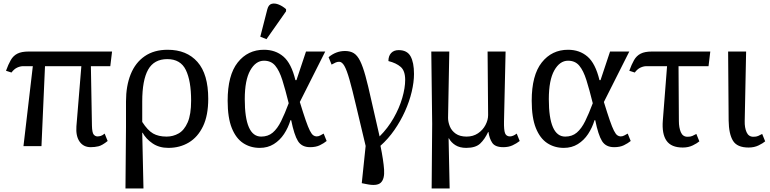

<svg xmlns="http://www.w3.org/2000/svg" viewBox="-20 -828 4364 1088"><path d="M113 0 166 -453H111Q95 -453 77.5 -445Q60 -437 45 -417L14 -427Q27 -463 41 -487.5Q55 -512 78.5 -524Q102 -536 142 -536H615L605 -453H495L501 -116Q502 -76 511 -65.5Q520 -55 532 -55Q542 -55 551.5 -58Q561 -61 573 -71L590 -29Q559 -4 538 1Q517 6 494 6Q453 6 431 -25.5Q409 -57 413 -112L441 -453H235L215 0Z M691 240 694 -109V-253Q694 -341 720.5 -407Q747 -473 800 -509.5Q853 -546 930 -546Q1038 -546 1099 -477Q1160 -408 1160 -268Q1160 -174 1130.5 -112.5Q1101 -51 1050 -20.5Q999 10 934 10Q882 10 844.5 -15.5Q807 -41 788 -76H786L793 240ZM924 -54Q961 -54 992.5 -72Q1024 -90 1043.5 -134.5Q1063 -179 1063 -258Q1063 -370 1033 -431.5Q1003 -493 928 -493Q853 -493 819.5 -433.5Q786 -374 786 -253V-137Q817 -89 847.5 -71.5Q878 -54 924 -54Z M1452 10Q1399 10 1358 -17Q1317 -44 1293.5 -102.5Q1270 -161 1270 -257Q1270 -402 1327 -474Q1384 -546 1476 -546Q1541 -546 1586 -507.5Q1631 -469 1654 -374H1660L1714 -536H1823L1679 -250Q1699 -185 1712.5 -146Q1726 -107 1736 -87.5Q1746 -68 1755 -61.5Q1764 -55 1774 -55Q1785 -55 1795 -60.5Q1805 -66 1814 -71L1831 -29Q1815 -16 1792.5 -5Q1770 6 1737 6Q1690 6 1668.5 -28.5Q1647 -63 1630 -147H1626Q1613 -104 1589.5 -68.5Q1566 -33 1531.5 -11.5Q1497 10 1452 10ZM1460 -54Q1499 -54 1525.5 -76.5Q1552 -99 1573 -141.5Q1594 -184 1616 -243Q1597 -320 1580 -374Q1563 -428 1539.5 -456Q1516 -484 1476 -484Q1429 -484 1398 -429Q1367 -374 1367 -266Q1367 -54 1460 -54ZM1490 -606 1455 -620 1495 -776Q1502 -802 1520 -806.5Q1538 -811 1560 -802Q1582 -793 1601 -776V-764Z M2055 215 2030 210 2052 -1Q2019 -138 1997.5 -230Q1976 -322 1960.5 -376.5Q1945 -431 1931.5 -454.5Q1918 -478 1902 -478Q1892 -478 1882.5 -474Q1873 -470 1859 -462L1842 -504Q1884 -539 1935 -539Q1965 -539 1985 -526.5Q2005 -514 2020.5 -483Q2036 -452 2051 -397.5Q2066 -343 2084.5 -258.5Q2103 -174 2131 -55Q2178 -102 2210.5 -159Q2243 -216 2259.5 -273Q2276 -330 2276 -375Q2276 -427 2250.5 -449Q2225 -471 2181 -482Q2181 -511 2196.5 -527.5Q2212 -544 2239 -544Q2287 -544 2306.5 -509Q2326 -474 2326 -409Q2326 -363 2313 -308Q2300 -253 2275 -197.5Q2250 -142 2215 -91.5Q2180 -41 2136 -2Q2153 81 2156.5 133.5Q2160 186 2138 207Q2116 228 2055 215Z M2426 240 2429 -126 2424 -536H2526L2519 -160Q2519 -137 2529 -112Q2539 -87 2562.5 -70.5Q2586 -54 2624 -54Q2661 -54 2688.5 -72.5Q2716 -91 2731 -119.5Q2746 -148 2746 -176L2743 -536H2845L2836 -140Q2835 -91 2842 -73Q2849 -55 2870 -55Q2887 -55 2908 -71L2925 -29Q2907 -15 2884.5 -4.5Q2862 6 2832 6Q2786 6 2769.5 -18.5Q2753 -43 2748 -80H2746Q2727 -39 2701 -14.5Q2675 10 2622 10Q2585 10 2560.5 -5.5Q2536 -21 2524 -44H2522L2528 240Z M3175 10Q3122 10 3081 -17Q3040 -44 3016.5 -102.5Q2993 -161 2993 -257Q2993 -402 3050 -474Q3107 -546 3199 -546Q3264 -546 3309 -507.5Q3354 -469 3377 -374H3383L3437 -536H3546L3402 -250Q3422 -185 3435.5 -146Q3449 -107 3459 -87.5Q3469 -68 3478 -61.5Q3487 -55 3497 -55Q3508 -55 3518 -60.5Q3528 -66 3537 -71L3554 -29Q3538 -16 3515.5 -5Q3493 6 3460 6Q3413 6 3391.5 -28.5Q3370 -63 3353 -147H3349Q3336 -104 3312.5 -68.5Q3289 -33 3254.5 -11.5Q3220 10 3175 10ZM3183 -54Q3222 -54 3248.5 -76.5Q3275 -99 3296 -141.5Q3317 -184 3339 -243Q3320 -320 3303 -374Q3286 -428 3262.5 -456Q3239 -484 3199 -484Q3152 -484 3121 -429Q3090 -374 3090 -266Q3090 -54 3183 -54Z M3849 8Q3784 8 3757 -30.5Q3730 -69 3736 -145L3760 -453H3643Q3627 -453 3609.5 -445Q3592 -437 3577 -417L3546 -427Q3559 -463 3573 -487.5Q3587 -512 3610.5 -524Q3634 -536 3674 -536H4005L3995 -453H3825L3827 -142Q3827 -105 3838 -79Q3849 -53 3876 -53Q3893 -53 3903 -57.5Q3913 -62 3926 -69L3943 -27Q3930 -16 3905.5 -4Q3881 8 3849 8Z M4222 8Q4157 8 4133.5 -30.5Q4110 -69 4109 -145L4106 -536H4208L4200 -142Q4199 -105 4210.5 -79Q4222 -53 4249 -53Q4266 -53 4276 -57.5Q4286 -62 4299 -69L4316 -27Q4303 -16 4278.5 -4Q4254 8 4222 8Z"/></svg>

Font: NotoSerif-Regular
Style: Regular
Weight: 400
Designer: Monotype Design Team
Foundry: Monotype Imaging Inc.
Version: Version 2.007; ttfautohint (v1.8) -l 8 -r 50 -G 200 -x 14 -D